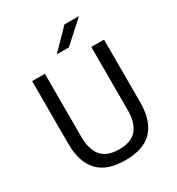

<svg xmlns="http://www.w3.org/2000/svg" viewBox="-196 -949 1001 1085"><g transform="rotate(-30 305.0 -406.5)"><path d="M305.1 12.1Q185.1 12.1 127.8 -49.8Q70.5 -111.7 70.5 -229.7V-639H153.6V-227.3Q153.6 -145.5 189.5 -102.2Q225.4 -58.8 305.1 -58.8Q384.9 -58.8 420.7 -102.2Q456.5 -145.5 456.5 -227.3V-639H539.6V-229.7Q539.6 -111.7 482.5 -49.8Q425.3 12.1 305.1 12.1ZM267.8 -701.3 388.4 -825.1H482.3V-823.7L345.6 -700.4H267.8Z"/></g></svg>

Font: Anek Kannada Medium
Style: Regular
Weight: 500
Designer: Vaishnavi Murthy, Maithili Shingre (Kannada) & Yesha Goshar (Latin)
Foundry: Ek Type
Version: Version 1.003